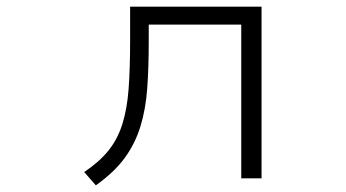

<svg xmlns="http://www.w3.org/2000/svg" viewBox="-20 -496 1040 577"><path d="M766 40H705V-422H427V-373Q427 -294 422.5 -231Q418 -168 402 -116Q386 -64 354.5 -21Q323 22 268 61L233 21Q278 -9 305.5 -43Q333 -77 347.5 -122.5Q362 -168 366.5 -229Q371 -290 371 -373V-476H766Z"/></svg>

Font: NanumGothicCoding
Style: Regular
Weight: 400
Monospace: yes
Designer: Kwon Bruce; Nicolas Noh; Sung-woo Choi; Go-un Cha; Soo-hyun Park;
Foundry: NHN Corporation
Version: Version 2.000;PS 1;hotconv 1.0.49;makeotf.lib2.0.14853